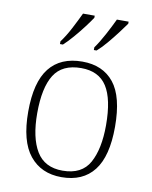

<svg xmlns="http://www.w3.org/2000/svg" viewBox="-86 -830 714 904"><g transform="rotate(10 270.5 -378.0)"><path d="M270 10Q173 10 118 -58Q63 -126 63 -267Q63 -408 116.5 -475.5Q170 -543 274 -543Q372 -543 425 -477Q478 -411 478 -267Q478 -126 425 -58Q372 10 270 10ZM270 -21Q362 -21 398.5 -87.5Q435 -154 435 -267Q435 -392 396.5 -452Q358 -512 274 -512Q183 -512 144.5 -450.5Q106 -389 106 -267Q106 -150 145 -85.5Q184 -21 270 -21ZM317 -619Q338 -648 360.5 -690Q383 -732 399 -766H455V-756Q443 -739 421.5 -710.5Q400 -682 375.5 -653Q351 -624 330 -606H317ZM155 -619Q177 -648 199 -690Q221 -732 237 -766H293V-756Q282 -739 260.5 -710.5Q239 -682 214 -653Q189 -624 169 -606H155Z"/></g></svg>

Font: Noto Serif ExtraLight
Style: Regular
Weight: 200
Designer: Monotype Design Team
Foundry: Monotype Imaging Inc.
Version: Version 2.015; ttfautohint (v1.8.4.7-5d5b)